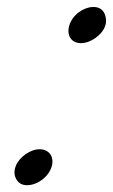

<svg xmlns="http://www.w3.org/2000/svg" viewBox="-20 -521 329 559"><path d="M258.6 -411C304.6 -444.7 285.2 -480.9 282.1 -485.7C268.3 -507.9 233.5 -503.6 208.9 -484.9C180.6 -463.4 172.1 -428.6 185.5 -409.5C198.9 -390.3 230.8 -390.6 258.6 -411ZM129.3 -32.5C140.1 -62.1 124.6 -86.5 95 -86.5C68 -86.5 35.9 -63.4 25.9 -37.8C17.1 -15.2 26 -1.5 29.4 3.9C49.5 35.1 113.1 12.2 129.3 -32.5Z"/></svg>

Font: Take Off
Style: Hosehead
Weight: 400
Foundry: Cannot Into Space Fonts
Version: Version 0.89